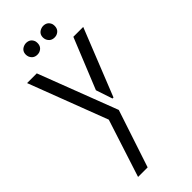

<svg xmlns="http://www.w3.org/2000/svg" viewBox="-268 -702 928 928"><g transform="rotate(-45 196.0 -237.5)"><path d="M97.7 -619.1Q97.7 -645.5 123 -655.3Q130.9 -658.2 137.7 -658.2Q166 -658.2 175.8 -632.8Q177.7 -626 177.7 -619.1Q177.7 -590.8 151.4 -581.1Q144.5 -579.1 137.7 -579.1Q111.3 -579.1 100.6 -603.5Q97.7 -611.3 97.7 -619.1ZM214.8 -619.1Q214.8 -645.5 240.2 -655.3Q248 -658.2 254.9 -658.2Q283.2 -658.2 293 -632.8Q294.9 -626 294.9 -619.1Q294.9 -590.8 268.6 -581.1Q261.7 -579.1 254.9 -579.1Q228.5 -579.1 217.8 -603.5Q214.8 -611.3 214.8 -619.1ZM4.9 -517.6H71.3L226.6 -112.3L128.9 182.6H63.5L159.2 -113.3ZM215.8 -257.8 321.3 -517.6H388.7L251 -172.9H244.1Z"/></g></svg>

Font: Post No Bills Colombo Medium
Style: Regular
Weight: 500
Designer: Kosala Senevirathne, Siva Puranthara, Lasantha Premarathna, Tharique Azeez
Foundry: Mooniak
Version: Version 1.220 ; ttfautohint (v1.6)